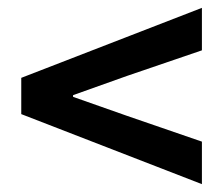

<svg xmlns="http://www.w3.org/2000/svg" viewBox="-20 -589 575 494"><path d="M499.5 -115.2 34.7 -295.4V-388.7L499.5 -568.8V-459.5L306.6 -393.6L168 -344.2V-339.8L306.6 -291L499.5 -224.6Z"/></svg>

Font: Akatab ExtraBold
Style: Regular
Weight: 800
Designer: SIL International
Foundry: SIL International
Version: Version 3.000